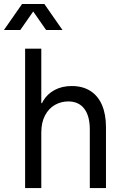

<svg xmlns="http://www.w3.org/2000/svg" viewBox="-62 -954 623 974"><path d="M65.4 -707H147.5V0H65.4ZM284.2 -439.5Q248 -439.5 216.8 -421.9Q185.5 -404.3 166.5 -368.7Q147.5 -333 147.5 -281.2L135.7 -359.4V-430.7H163.1L135.7 -359.4Q135.7 -406.2 156.7 -441.9Q177.7 -477.5 215.3 -497.6Q252.9 -517.6 301.8 -517.6Q357.4 -517.6 396.5 -492.7Q435.5 -467.8 455.6 -420.9Q475.6 -374 475.6 -308.6V0H393.6V-296.9Q393.6 -366.2 365.2 -402.8Q336.9 -439.5 284.2 -439.5ZM49.8 -933.6H132.8L41 -801.8H-42ZM80.1 -933.6H163.1L254.9 -801.8H171.9Z"/></svg>

Font: Wanted Sans Variable
Style: Regular
Weight: 400
Designer: Original Design by Kil Hyung-jin and Kang Hanbin, Wanted Lab, Inc; Hangeul from Source Han Sans by Jang Soo-young and Ka
Foundry: Wanted Lab, Inc.
Version: Version 1.003;Glyphs 3.2 (3227)